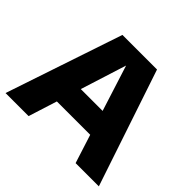

<svg xmlns="http://www.w3.org/2000/svg" viewBox="-172 -944 1148 1148"><g transform="rotate(45 402.0 -370.0)"><path d="M7 0 255.5 -740H548L796 0H599.5L541.5 -181.5H259.5L202 0ZM308.5 -335H493L400.5 -626Z"/></g></svg>

Font: Encode Sans SemiExpanded SemiExpanded ExtraBold
Style: Regular
Weight: 800
Width: 6
Designer: Multiple Designers
Foundry: Impallari Type
Version: Version 3.000; ttfautohint (v1.8.3) -l 8 -r 50 -G 200 -x 14 